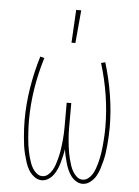

<svg xmlns="http://www.w3.org/2000/svg" viewBox="-53 -786 607 836"><g transform="rotate(5 250.0 -368.0)"><path d="M161 8Q143 8 127.5 -4Q112 -16 103 -31.5Q94 -47 88.5 -64.5Q83 -82 78.5 -100Q74 -118 71.5 -136Q69 -154 67.5 -172.5Q66 -191 65 -209Q64 -227 64 -246Q64 -317 75.5 -388Q87 -459 108 -528L126 -523Q105 -455 94 -385.5Q83 -316 83 -245Q83 -232 83.5 -218.5Q84 -205 85 -192Q86 -179 87 -166Q88 -153 90 -139.5Q92 -126 94.5 -113Q97 -100 100.5 -87.5Q104 -75 108.5 -62.5Q113 -50 120 -38.5Q127 -27 138 -18.5Q149 -10 162 -10Q176 -10 187 -19.5Q198 -29 205 -41Q212 -53 216.5 -66.5Q221 -80 224.5 -93.5Q228 -107 230.5 -120.5Q233 -134 234.5 -148Q236 -162 237.5 -176Q239 -190 239.5 -204Q240 -218 240 -232Q240 -246 240 -260V-338H260V-260Q260 -246 260 -232Q260 -218 260.5 -204Q261 -190 262.5 -176Q264 -162 265.5 -148Q267 -134 269.5 -120.5Q272 -107 275.5 -93.5Q279 -80 283.5 -66.5Q288 -53 295 -41Q302 -29 313 -19.5Q324 -10 338 -10Q351 -10 362 -18.5Q373 -27 380 -38.5Q387 -50 391.5 -62.5Q396 -75 399.5 -87.5Q403 -100 405.5 -113Q408 -126 410 -139.5Q412 -153 413 -166Q414 -179 415 -192Q416 -205 416.5 -218.5Q417 -232 417 -245Q417 -316 406 -385.5Q395 -455 374 -523L392 -528Q413 -459 424.5 -388Q436 -317 436 -246Q436 -227 435 -209Q434 -191 432.5 -172.5Q431 -154 428.5 -136Q426 -118 421.5 -100Q417 -82 411.5 -64.5Q406 -47 397 -31.5Q388 -16 372.5 -4Q357 8 339 8Q324 8 310.5 -0.5Q297 -9 288 -21.5Q279 -34 273 -48Q267 -62 263 -76.5Q259 -91 255.5 -106Q252 -121 250 -136Q248 -121 244.5 -106Q241 -91 237 -76.5Q233 -62 227 -48Q221 -34 212 -21.5Q203 -9 189.5 -0.5Q176 8 161 8ZM238 -600 246 -744H268L255 -600Z"/></g></svg>

Font: Iosevka Thin
Style: Regular
Weight: 100
Monospace: yes
Designer: Belleve Invis
Foundry: Belleve Invis
Version: Version 32.5.0; ttfautohint (v1.8.4)